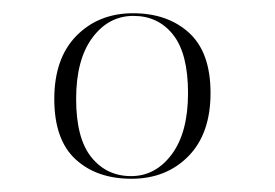

<svg xmlns="http://www.w3.org/2000/svg" viewBox="-20 -770 415 290"><path d="M178.5 -500Q126 -500 94 -529.5Q62 -559 62 -620.5Q62 -682 95.5 -716Q129 -750 181 -750Q233 -750 265.5 -720.5Q298 -691 298 -629.5Q298 -568 264.5 -534Q231 -500 178.5 -500ZM181.5 -746Q144 -746 119.5 -713Q95 -680 95 -620.5Q95 -561 118 -532.5Q141 -504 178 -504Q215 -504 239.5 -537Q264 -570 264 -629.5Q264 -689 241.5 -717.5Q219 -746 181.5 -746Z"/></svg>

Font: Italiana
Style: Regular
Weight: 400
Designer: Santiago Orozco
Foundry: Santiago Orozco
Version: Version 001.001